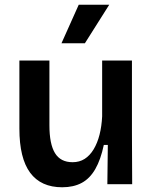

<svg xmlns="http://www.w3.org/2000/svg" viewBox="-20 -779 648 812"><path d="M243 13Q153 13 107.5 -48.5Q62 -110 62 -235V-523H189V-249Q189 -170 212.5 -131.5Q236 -93 287 -93Q316 -93 338 -107Q360 -121 376 -147.5Q392 -174 401 -209.5Q410 -245 412 -287V-523H538V-216L539 0H434L436 -166H419Q406 -104 383 -64Q360 -24 325.5 -5.5Q291 13 243 13ZM339 -596H240L313 -759H442Z"/></svg>

Font: Bricolage Grotesque 17pt SemiBold
Style: Regular
Weight: 600
Version: Version 1.001;gftools[0.9.33.dev8+g029e19f]